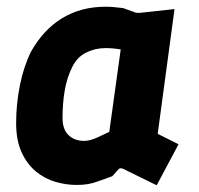

<svg xmlns="http://www.w3.org/2000/svg" viewBox="-20 -541 592 571"><path d="M207 9Q177 9 145.5 0Q114 -9 87.5 -30.5Q61 -52 44.5 -87.5Q28 -123 28 -175Q28 -231 39 -286.5Q50 -342 72 -387Q109 -453 165 -487Q221 -521 294 -521Q305 -521 317 -520Q329 -519 346 -517L382 -504Q388 -502 398 -503L499 -514L449 -143L511 -112L446 10L346 -39Q336 -43 332 -37L314 -17Q289 -8 272.5 -2Q256 4 241.5 6.5Q227 9 207 9ZM230 -122Q239 -122 248.5 -124.5Q258 -127 271.5 -133Q285 -139 305 -149L339 -394Q315 -398 294 -398Q263 -398 236 -384.5Q209 -371 195 -342Q179 -310 172.5 -272Q166 -234 166 -190Q166 -156 184 -139Q202 -122 230 -122Z"/></svg>

Font: Finlandica
Style: Italic
Weight: 400
Italic angle: -8°
Designer: Niklas Ekholm, Juho Hiilivirta, Jaakko Suomalainen
Foundry: Helsinki Type Studio
Version: Version 1.064